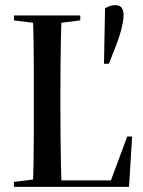

<svg xmlns="http://www.w3.org/2000/svg" viewBox="-20 -724 556 744"><path d="M427 -704Q445 -704 452 -693Q459 -682 459 -667Q459 -654 455.5 -634.5Q452 -615 445.5 -593.5Q439 -572 431 -551L402 -477H383L387 -692Q397 -698 406.5 -701Q416 -704 427 -704ZM34 0V-19L138 -32H186V0ZM107 0Q109 -40 110 -93Q111 -146 111 -203.5Q111 -261 111 -313V-357Q111 -409 111 -464.5Q111 -520 110 -572Q109 -624 107 -664H219Q217 -624 216 -572Q215 -520 214.5 -464.5Q214 -409 214 -357V-313Q214 -261 214.5 -203.5Q215 -146 216 -93Q217 -40 219 0ZM164 0V-25H442L405 -12L473 -195H492L480 0ZM34 -645V-664H291V-645L187 -632H138Z"/></svg>

Font: Source Serif 4 60pt SemiBold
Style: Regular
Weight: 600
Version: Version 4.004;hotconv 1.0.116;makeotfexe 2.5.65601